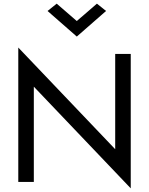

<svg xmlns="http://www.w3.org/2000/svg" viewBox="-20 -995 815 1050"><path d="M400 -880 290 -975 240 -935 400 -795 560 -935 510 -975ZM610 -700V-179L80 -735V0H165V-521L695 35V-700Z"/></svg>

Font: Jost
Style: Regular
Weight: 400
Version: Version 3.710